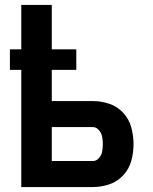

<svg xmlns="http://www.w3.org/2000/svg" viewBox="-20 -755 616 775"><path d="M66 0H355Q389 0 421.5 -11Q454 -22 477.5 -47.5Q501 -73 510 -106Q519 -139 519 -173Q519 -207 510 -240.5Q501 -274 477.5 -299.5Q454 -325 421.5 -336Q389 -347 355 -347H189V-473H288V-556H189V-735H66V-556H20V-473H66ZM355 -105H189V-242H355Q369 -242 379.5 -229.5Q390 -217 392.5 -202.5Q395 -188 395 -173Q395 -159 392.5 -144Q390 -129 379.5 -117Q369 -105 355 -105Z"/></svg>

Font: Iosevka Sparkle
Style: Bold
Weight: 700
Designer: Belleve Invis
Foundry: Belleve Invis
Version: Version 4.5.0; ttfautohint (v1.8.3)